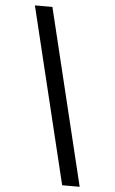

<svg xmlns="http://www.w3.org/2000/svg" viewBox="-63 -865 626 1049"><g transform="rotate(5 250.0 -340.0)"><path d="M319 143 85 -823H181L415 143Z"/></g></svg>

Font: Iosevka SS18 Medium
Style: Italic
Weight: 500
Italic angle: -9°
Monospace: yes
Designer: Belleve Invis
Foundry: Belleve Invis
Version: Version 25.1.1; ttfautohint (v1.8.4)